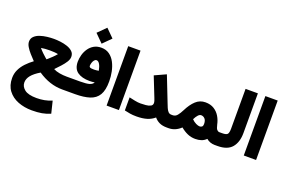

<svg xmlns="http://www.w3.org/2000/svg" viewBox="-131 -1268 3095 2068"><g transform="rotate(20 1416.5 -234.5)"><path d="M176.8 -181.2Q147.5 -211.4 119.6 -242.9Q91.8 -274.4 73.5 -304.9Q55.2 -335.4 55.2 -363.3Q55.2 -399.9 79.6 -423.3Q104 -446.8 141.8 -459.5Q179.7 -472.2 221.7 -477.1Q263.7 -481.9 299.3 -481.9Q332.5 -481.9 373.5 -477.1Q414.6 -472.2 452.6 -459.5Q490.7 -446.8 515.4 -423.6Q540 -400.4 540 -363.3Q540 -335 520.3 -303.5Q500.5 -272 470.9 -239.7Q441.4 -207.5 411.6 -176.8Q442.9 -160.6 483.6 -153.6Q524.4 -146.5 565.9 -146.5H595.2V0H565.9Q423.3 0 287.6 -91.8Q221.2 -52.2 189.9 -13.4Q158.7 25.4 158.7 67.4Q158.7 114.7 200.9 148.2Q243.2 181.6 338.9 181.6Q385.3 181.6 427.7 173.6Q470.2 165.5 512.7 147.9L546.4 285.6Q499 306.6 449.7 315.2Q400.4 323.7 336.4 323.7Q249 323.7 176.8 295.4Q104.5 267.1 61.5 210.2Q18.6 153.3 18.6 67.4Q18.6 15.6 39.8 -28.8Q61 -73.2 97.2 -111.3Q133.3 -149.4 176.8 -181.2ZM298.3 -350.1Q271.5 -350.1 245.6 -348.1Q219.7 -346.2 200.2 -342.3Q218.8 -319.3 241.5 -297.4Q264.2 -275.4 281 -261.2Q297.9 -247.1 297.9 -247.1Q297.9 -247.1 314.7 -261.5Q331.5 -275.9 354.2 -297.9Q377 -319.8 395 -342.3Q374.5 -346.7 349.9 -348.4Q325.2 -350.1 298.3 -350.1Z M706.1 -700.2 797.9 -791.5 889.6 -700.2 797.9 -608.4ZM871.1 -190.9Q841.3 -186.5 811.5 -186.5Q724.6 -186.5 673.8 -222.4Q623 -258.3 623 -339.4Q623 -377 634 -417Q645 -457 668.2 -491.2Q691.4 -525.4 727.1 -546.4Q762.7 -567.4 811.5 -567.4Q866.7 -567.4 905.5 -539.3Q944.3 -511.2 968.3 -465.1Q992.2 -418.9 1003.2 -364Q1014.2 -309.1 1014.2 -254.9Q1014.6 -153.3 981.4 -98.1Q948.2 -43 881.6 -21.5Q814.9 0 714.8 0H575.7V-146.5H720.2Q794.4 -146.5 826.9 -157.2Q859.4 -168 871.1 -190.9ZM869.6 -324.2Q860.8 -370.6 845 -396.7Q829.1 -422.9 809.1 -422.9Q794.4 -422.9 783.4 -409.7Q772.5 -396.5 766.4 -377.4Q760.3 -358.4 760.3 -340.8Q760.3 -329.1 771 -323.7Q781.7 -318.4 817.4 -318.4Q830.1 -318.4 843.5 -320.1Q856.9 -321.8 869.6 -324.2Z M1076.7 -681.6H1217.8V-0.5H1076.7Z M1279.3 -168.5Q1309.1 -161.6 1345.5 -154.3Q1381.8 -147 1410.6 -147Q1439.9 -147 1471.4 -149.9Q1502.9 -152.8 1524.9 -163.8Q1546.9 -174.8 1546.9 -200.2Q1546.9 -211.4 1541 -229.5Q1535.2 -247.6 1531.2 -255.9L1442.4 -480L1571.8 -539.1L1684.6 -251Q1694.3 -225.6 1704.3 -201.7Q1714.4 -177.7 1728.5 -162.1Q1742.7 -146.5 1765.1 -146.5H1785.6V0H1765.1Q1715.3 0 1680.7 -16.4Q1646 -32.7 1621.6 -62.5Q1585.4 -30.8 1536.1 -15.6Q1486.8 -0.5 1418 -0.5Q1374.5 -0.5 1342.8 -5.9Q1311 -11.2 1279.3 -18.6Z M1925.3 -58.6Q1895.5 -30.3 1860.8 -15.1Q1826.2 0 1787.1 0H1766.1V-146.5H1784.2Q1812.5 -147.5 1833 -172.4Q1853.5 -197.3 1873.5 -237.3Q1910.6 -312 1957 -355Q2003.4 -397.9 2066.9 -397.9Q2125.5 -397.9 2166.3 -372.3Q2207 -346.7 2231.7 -305.2Q2256.3 -263.7 2266.1 -215.8Q2275.4 -172.9 2288.6 -159.7Q2301.8 -146.5 2315.4 -146.5H2328.6V0H2314.9Q2289.1 0 2264.2 -8.5Q2239.3 -17.1 2219.2 -34.7Q2194.8 -10.3 2164.1 0.2Q2133.3 10.7 2095.7 10.7Q2047.9 10.7 2006.1 -7.6Q1964.4 -25.9 1925.3 -58.6ZM2002 -181.2Q2025.4 -156.7 2051.5 -144.5Q2077.6 -132.3 2093.8 -132.3Q2110.8 -132.3 2121.1 -141.8Q2131.3 -151.4 2131.3 -171.9Q2131.3 -212.4 2113.3 -231.9Q2095.2 -251.5 2069.3 -251.5Q2037.6 -251.5 2002 -181.2Z M2309.1 0V-146.5H2348.6Q2396.5 -146.5 2409.2 -163.3Q2421.9 -180.2 2421.9 -226.1V-681.6H2563V-226.6Q2563 -121.1 2511.7 -60.5Q2460.4 0 2348.1 0Z M2648.9 -681.6H2790V-0.5H2648.9Z"/></g></svg>

Font: Vazir Black UI
Style: Black-UI
Weight: 900
Designer: Saber Rastikerdar
Foundry: Saber Rastikerdar
Version: Version 30.1.0